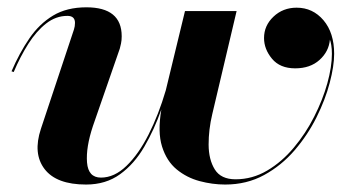

<svg xmlns="http://www.w3.org/2000/svg" viewBox="-20 -490 940 520"><path d="M231.7 -148.7Q212.4 -90.8 215.7 -49.9Q219 -9 253.4 -9Q289.8 -9 322.6 -40.8Q355.5 -72.5 382.6 -126.1Q409.7 -179.7 429 -245.4L481 -460H620.8L554.9 -180.9Q544.9 -138.9 545 -98.3Q545.2 -57.6 561.8 -31Q578.4 -4.4 617.9 -4.4Q663.6 -4.4 703.5 -28Q743.4 -51.5 775.6 -90Q807.9 -128.4 830.9 -174Q854 -219.5 866.5 -264.3Q878.9 -309.1 878.9 -344.2Q878.9 -357.4 877.2 -367.7Q875.5 -377.9 873.5 -382.6Q870.6 -350.3 845.3 -327.6Q820.1 -304.9 779.5 -304.9Q738.3 -304.9 716.7 -330.9Q695.1 -356.9 695.1 -387Q695.1 -420.7 720.7 -444.9Q746.3 -469.2 783.4 -469.2Q827.1 -469.2 856.1 -435.2Q885 -401.1 885 -344.2Q885 -311.3 873 -265.7Q861.1 -220.2 837.3 -172.4Q813.5 -124.5 778 -83.1Q742.4 -41.7 695.4 -16Q648.4 9.8 589.8 9.8Q555.4 9.8 520.6 0.5Q485.8 -8.8 458.5 -31.2Q431.2 -53.7 418.8 -93.3Q406.5 -132.8 417 -193.6Q397.7 -138.7 370.7 -92.4Q343.8 -46.1 305.3 -18.2Q266.8 9.8 213.1 9.8Q132.8 9.8 100.7 -32.2Q68.6 -74.2 90.8 -141.1L180.2 -409.9Q183.1 -418.7 183.1 -428Q183.1 -447 162.6 -447Q131.3 -447 104.9 -426.3Q78.4 -405.5 56.5 -371Q34.7 -336.4 17.1 -294.9L11.2 -296.9Q32.7 -346.9 59.6 -386.1Q86.4 -425.3 123.7 -447.8Q160.9 -470.2 213.9 -470.2Q309.6 -470.2 309.6 -391.8Q309.6 -380.6 307.7 -371.9Q305.9 -363.3 304.4 -358.2Z"/></svg>

Font: Bodoni* 36
Style: Bold Italic
Weight: 700
Italic angle: -13°
Version: Version 2.000; ttfautohint (v1.8.1)